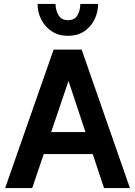

<svg xmlns="http://www.w3.org/2000/svg" viewBox="-20 -951 683 971"><path d="M6 0 251 -700H380L143 0ZM164 -172V-283H486V-172ZM506 0 274 -700H393L637 0ZM323 -770Q275 -770 241 -793Q207 -816 188.5 -852.5Q170 -889 170 -931H261Q261 -899 276 -874Q291 -849 323 -849Q358 -849 372 -874Q386 -899 386 -931H476Q476 -889 458 -852.5Q440 -816 406.5 -793Q373 -770 323 -770Z"/></svg>

Font: Inclusive Sans SemiBold
Style: Regular
Weight: 600
Designer: Olivia King
Foundry: Olivia King
Version: Version 2.004